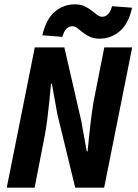

<svg xmlns="http://www.w3.org/2000/svg" viewBox="-20 -872 640 892"><path d="M11.3 0 141.6 -651.7H279L357.5 -310.5L382.9 -169H386.9Q389.2 -194.4 392.7 -226.8Q396.2 -259.2 399.8 -292Q403.5 -324.8 407.5 -352.9Q411.5 -381 414.7 -399.8L464.5 -651.7H594.1L463.8 0H329.5L246.5 -341.2L221 -483H217Q213.8 -447.8 209.5 -403.9Q205.2 -359.9 199.7 -317.7Q194.2 -275.5 188.2 -243.5L140.8 0ZM442.6 -692.3Q416.8 -692.3 397.7 -701.1Q378.6 -709.9 364.8 -721.2Q351 -732.4 339.4 -741.2Q327.8 -750 315.2 -750Q301.2 -750 289.6 -739.4Q278.1 -728.9 269.5 -700.9L176.7 -707.9Q194.6 -784.2 235.1 -818Q275.6 -851.8 327.8 -851.8Q353.8 -851.8 372.7 -843Q391.7 -834.2 405.5 -823Q419.4 -811.7 431.3 -802.9Q443.2 -794.1 455.2 -794.1Q469.1 -794.1 481 -805.1Q492.9 -816.1 500.8 -843.2L593.7 -836.2Q576.8 -760.8 535.8 -726.5Q494.8 -692.3 442.6 -692.3Z"/></svg>

Font: SourceCodeVF
Style: Italic
Weight: 200
Italic angle: -11°
Monospace: yes
Designer: Paul D. Hunt, Teo Tuominen
Foundry: Adobe
Version: Version 1.026;hotconv 1.1.0;makeotfexe 2.6.0